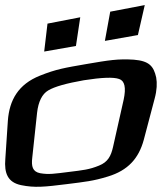

<svg xmlns="http://www.w3.org/2000/svg" viewBox="-71 -711 659 756"><path d="M538 -323C547 -356 548 -384 544 -406C534 -451 516 -471 456 -476C393 -480 358 -474 270 -459C184 -444 151 -439 86 -413C1 -379 -34 -317 -40 -236L-50 -86C-55 -28 -40 7 12 18C66 29 104 25 192 14C263 5 296 2 354 -16C433 -40 475 -87 495 -160ZM374 -132C366 -97 354 -73 319 -59C280 -43 256 -41 200 -34C144 -27 121 -23 87 -29C57 -35 52 -56 56 -90L75 -267C80 -311 95 -341 119 -355C144 -370 191 -383 259 -395C329 -406 376 -408 398 -400C420 -393 426 -366 416 -319ZM228 -530 245 -643 116 -618 103 -508ZM472 -573 499 -691 363 -665 342 -550Z"/></svg>

Font: Gamestation Warped
Style: Italic
Weight: 400
Designer: Jonas Hecksher
Foundry: Jonas Hecksher, Playtypeª, e-types AS
Version: Version 1.003